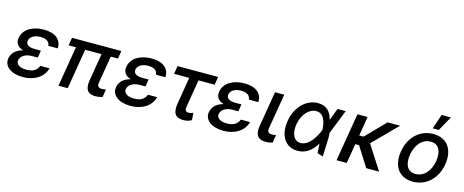

<svg xmlns="http://www.w3.org/2000/svg" viewBox="-41 -1435 5084 2104"><g transform="rotate(15 2500.5 -383.0)"><path d="M349.8 -321H280.5C208.1 -321 175.8 -348 182.2 -389.2C190 -433.9 237.9 -465.6 307.9 -465.6C374.3 -465.6 413 -438.2 414.1 -393.1H521.7C527.7 -493.6 450.6 -552.6 325.3 -552.6C194.6 -552.6 94.8 -494 77.8 -393.1C70.3 -347.3 84.9 -296.2 160.5 -273.8C71 -251.4 35.5 -197.4 27 -148.1C11.4 -53.3 100.9 9.9 232.6 9.9C360.8 9.9 464.1 -53.6 491.5 -158.4H387.1C365.1 -104.4 323.5 -78.1 247.9 -78.1C171.2 -78.1 128.6 -110.4 135.7 -155.5C144.2 -204.5 198.5 -239 267.4 -239H336.6Z M1202.4 -545.5H642.8L628.2 -456.3H711.3L635.3 0H740.1L816.1 -456.3H1001.8L949.2 -141C931.8 -33 976.9 6.7 1053.3 6.7C1087.7 6.7 1114.7 0 1134.2 -5.3L1148.8 -94.5C1138.1 -92.3 1120.4 -88.8 1105.1 -88.8C1073.5 -88.8 1046.5 -98.4 1054.7 -147L1106.2 -456.3H1187.9Z M1571.4 -321H1502.1C1429.7 -321 1397.4 -348 1403.8 -389.2C1411.6 -433.9 1459.5 -465.6 1529.5 -465.6C1595.9 -465.6 1634.6 -438.2 1635.7 -393.1H1743.3C1749.3 -493.6 1672.2 -552.6 1546.9 -552.6C1416.2 -552.6 1316.4 -494 1299.4 -393.1C1291.9 -347.3 1306.5 -296.2 1382.1 -273.8C1292.6 -251.4 1257.1 -197.4 1248.6 -148.1C1233 -53.3 1322.4 9.9 1454.2 9.9C1582.4 9.9 1685.7 -53.6 1713.1 -158.4H1608.7C1586.6 -104.4 1545.1 -78.1 1469.5 -78.1C1392.8 -78.1 1350.1 -110.4 1357.2 -155.5C1365.8 -204.5 1420.1 -239 1489 -239H1558.2Z M2300.4 -545.5H1840.2L1825.3 -453.8H1997.2L1946 -146.3C1928.3 -36.6 1965.9 9.9 2049.7 9.9C2083.1 9.9 2111.9 6 2146.3 -14.2L2139.9 -95.9C2126.8 -90.2 2110.4 -83.1 2091.6 -83.1C2067.1 -83.1 2040.8 -87.4 2050.8 -143.1L2102.3 -453.8H2285.5Z M2625 -321H2555.8C2483.3 -321 2451 -348 2457.4 -389.2C2465.2 -433.9 2513.1 -465.6 2583.1 -465.6C2649.5 -465.6 2688.2 -438.2 2689.3 -393.1H2796.9C2802.9 -493.6 2725.9 -552.6 2600.5 -552.6C2469.8 -552.6 2370 -494 2353 -393.1C2345.5 -347.3 2360.1 -296.2 2435.7 -273.8C2346.2 -251.4 2310.7 -197.4 2302.2 -148.1C2286.6 -53.3 2376.1 9.9 2507.8 9.9C2636 9.9 2739.3 -53.6 2766.7 -158.4H2662.3C2640.3 -104.4 2598.7 -78.1 2523.1 -78.1C2446.4 -78.1 2403.8 -110.4 2410.9 -155.5C2419.4 -204.5 2473.7 -239 2542.6 -239H2611.9Z M2946 -545.5 2878.6 -141C2861.2 -33 2907 6.7 2983.3 6.7C3017.4 6.7 3044.4 1.1 3063.6 -4.6L3078.1 -94.5C3068.2 -92.3 3049.4 -88.8 3035.2 -88.8C3002.8 -88.8 2976.2 -98.4 2984 -147L3050.8 -545.5Z M3347.7 11.4C3443.2 12.4 3512.8 -44.7 3562.1 -128.6L3569.2 -22L3633.2 0L3641.7 -213.8L3639.2 -270.2L3747.9 -545.5H3655.5L3604.8 -411.6L3602.6 -407.3C3583.5 -492.2 3532.7 -552.6 3433.9 -552.6C3301.5 -552.6 3186.8 -440 3161.2 -279.1C3132.8 -109.7 3208.1 10.3 3347.7 11.4ZM3263.1 -265.6C3282.7 -380 3354.4 -462.4 3438.2 -462.4C3534.1 -462.4 3551.1 -348.4 3554.7 -284.1V-280.9L3552.6 -274.9C3525.2 -204.5 3456.7 -79.9 3358.3 -79.9C3282.7 -79.9 3246.1 -159.1 3263.1 -265.6Z M3996.4 -545.5H3881L3790.1 0H3905.5L3942.8 -223H3985.8L4126.8 0H4272.7L4096.6 -274.1L4365.1 -545.5H4223L4009.2 -326.3H3959.9Z M4657.3 11C4808.6 11 4925.4 -99.1 4952.8 -265.6C4980.5 -437.9 4897.7 -552.6 4742.2 -552.6C4590.2 -552.6 4473.4 -442.5 4446.7 -274.9C4418.7 -103.7 4501.1 11 4657.3 11ZM4551.5 -266C4568.5 -372.9 4633.5 -463.8 4736.2 -463.8C4833.5 -463.8 4864 -377.5 4848 -274.9C4830.3 -168 4765.3 -78.1 4663.4 -78.1C4565.3 -78.1 4534.8 -163.7 4551.5 -266ZM4717.7 -610.1H4786.2L4879.3 -777H4773.8Z"/></g></svg>

Font: Margiela Sans Medium
Style: Italic
Weight: 500
Italic angle: -9.39999°
Designer: Stefan Endress, Andreas Faust
Version: Version 1.100;FEAKit 1.0